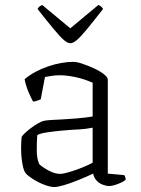

<svg xmlns="http://www.w3.org/2000/svg" viewBox="-20 -749 566 773"><path d="M198 4Q182 4 157.5 -5.5Q133 -15 112 -28.5Q91 -42 83 -52Q75 -62 70 -90.5Q65 -119 65 -152Q65 -164 65.5 -175Q66 -186 67 -196Q67 -200 77 -210Q87 -220 102 -231.5Q117 -243 132.5 -252Q148 -261 159 -263Q170 -265 187 -266Q204 -267 226 -268Q240 -269 257 -270Q274 -271 291.5 -272.5Q309 -274 325 -276Q341 -278 353 -280V-416Q319 -431 284 -438.5Q249 -446 220 -446Q206 -446 191 -444Q176 -442 161 -439L144 -349Q140 -348 132 -344.5Q124 -341 113 -340Q105 -355 95 -378Q85 -401 79 -430Q99 -447 123.5 -460Q148 -473 174.5 -482Q201 -491 227 -495.5Q253 -500 275 -500Q289 -500 311.5 -492.5Q334 -485 358 -474Q382 -463 398 -450.5Q414 -438 414 -428V-50L480 -44Q482 -42 484 -36.5Q486 -31 486 -26Q481 -20 468 -14Q455 -8 442 -4Q429 0 420 0Q408 0 393.5 -5.5Q379 -11 368.5 -22.5Q358 -34 355 -50Q325 -36 294 -23.5Q263 -11 237.5 -3.5Q212 4 198 4ZM221 -49Q235 -49 260 -56.5Q285 -64 311 -74.5Q337 -85 353 -94V-235Q323 -229 298 -228Q273 -227 238 -224Q203 -221 172 -216.5Q141 -212 130 -205Q128 -177 128 -143.5Q128 -110 138 -88Q152 -75 176.5 -62Q201 -49 221 -49ZM263 -575Q252 -575 237 -588Q222 -601 197 -631Q172 -661 131 -713Q132 -715 136 -720Q140 -725 150 -729L263 -635L376 -729Q386 -725 390 -720Q394 -715 395 -713Q353 -659 328 -629Q303 -599 288.5 -587Q274 -575 263 -575Z"/></svg>

Font: Texturina 12pt Thin
Style: Regular
Weight: 250
Designer: Guillermo Torres Carreño
Foundry: Omnibus-Type
Version: Version 1.002